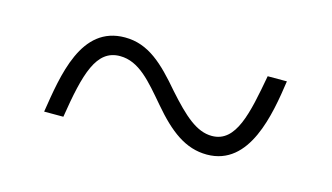

<svg xmlns="http://www.w3.org/2000/svg" viewBox="-37 -526 584 338"><g transform="rotate(15 255.0 -356.5)"><path d="M55 -275H90C103 -357 116 -404 159 -404C194 -404 218 -374 248 -339C282 -299 312 -276 351 -276C429 -276 445 -375 454 -437H419C406 -366 395 -310 351 -310C323 -310 299 -332 266 -369C231 -410 202 -438 159 -438C79 -438 66 -344 55 -275Z"/></g></svg>

Font: Noto Serif Devanagari SemiCondensed ExtraLight
Style: Regular
Weight: 200
Width: 4
Designer: Universal Thirst, Indian Type Foundry and the Monotype Design Team
Foundry: Monotype Imaging Inc.
Version: Version 2.004